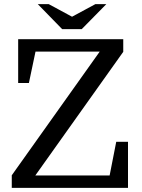

<svg xmlns="http://www.w3.org/2000/svg" viewBox="-20 -910 687 930"><path d="M511 -60 543 -223H600V0H37V-61L463 -660H152L120 -508H68V-720H577V-659L151 -60ZM376 -769 495 -890H442L329 -829L216 -890H163L281 -769Z"/></svg>

Font: Domine
Style: Regular
Weight: 400
Designer: Pablo Impallari, Rodrigo Fuenzalida, Brenda Gallo
Foundry: Pablo Impallari, Rodrigo Fuenzalida, Brenda Gallo
Version: Version 2.000;September 19, 2022;FontCreator 14.0.0.2877 64-